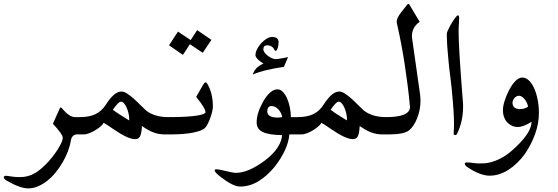

<svg xmlns="http://www.w3.org/2000/svg" viewBox="-102 -786 2982 1026"><path d="M341.8 -67.9H311Q297.4 -67.9 288.3 -59.6Q279.3 -51.3 276.9 -36.1Q272 -6.3 260.3 24.2Q248.5 54.7 231.7 83.3Q214.8 111.8 194.1 137Q173.3 162.1 149.7 180.7Q126 199.2 100.3 210Q74.7 220.7 48.8 220.7Q5.4 220.7 -66.4 179.2Q-82 169.9 -82 161.6Q-82 153.3 -67.4 153.3Q-65.4 153.3 -62.7 154.1Q-60.1 154.8 -57.6 154.8Q-23.4 160.6 2.4 160.6Q50.3 160.6 86.4 138.2Q97.2 131.8 111.1 120.8Q125 109.9 140.9 94.2Q156.7 78.6 173.3 58.3Q189.9 38.1 206.1 13.2Q219.2 -8.3 226.3 -23.7Q233.4 -39.1 233.4 -49.8Q233.4 -68.4 180.7 -124.5L216.8 -205.6Q218.8 -211.9 222.7 -211.9Q226.1 -211.9 229.5 -206.5Q268.6 -160.2 298.8 -160.2H341.8Z M501 -199.7Q515.1 -188.5 536.9 -174.6Q558.6 -160.6 587.9 -142.6Q588.4 -144 588.4 -150.4Q588.4 -165 584.5 -181.4Q580.6 -197.8 574.5 -211.4Q568.4 -225.1 560.5 -233.9Q552.7 -242.7 544.9 -242.7Q537.1 -242.7 525.9 -231Q514.6 -219.2 501 -199.7ZM813.5 -67.9H775.4Q746.1 -67.9 717.5 -78.6Q689 -89.4 656.7 -112.8Q655.3 -90.8 652.6 -77.1Q649.9 -63.5 645.5 -55.9Q641.1 -48.3 634.5 -45.4Q627.9 -42.5 619.1 -42.5Q581.5 -42.5 502.9 -96.7Q485.4 -109.4 472.4 -117.4Q459.5 -125.5 451.7 -129.9Q449.2 -123 437.7 -112.5Q426.3 -102.1 410.4 -92Q394.5 -82 377.2 -75Q359.9 -67.9 346.2 -67.9H307.6V-160.2H324.7Q376 -160.2 408.7 -176.3Q441.4 -192.4 462.4 -225.1Q486.3 -262.2 506.8 -279.5Q527.3 -296.9 547.4 -296.9Q560.1 -296.9 575.9 -286.9Q591.8 -276.9 608.9 -262Q626 -247.1 644 -229Q662.1 -210.9 679.2 -194.8Q701.7 -177.7 731.4 -168.9Q761.2 -160.2 796.4 -160.2H813.5Z M1027.8 -572.8 981.4 -503.9 912.6 -549.8Q903.8 -536.6 894.3 -521.2Q884.8 -505.9 875.5 -492.7L801.3 -543.9L849.1 -617.2L917 -571.8Q925.3 -585 934.3 -598.6Q943.4 -612.3 951.7 -625ZM1035.6 -216.3Q1035.6 -205.6 1031.7 -189.2Q1027.8 -172.9 1021.7 -156Q1015.6 -139.2 1008.5 -124.8Q1001.5 -110.4 994.6 -103.5Q985.8 -94.2 967.8 -87.6Q949.7 -81.1 926.3 -76.7Q902.8 -72.3 875 -70.1Q847.2 -67.9 818.4 -67.9H784.2V-160.2H798.8Q856.4 -160.2 894.3 -162.6Q932.1 -165 954.8 -168.9Q977.5 -172.9 986.8 -177.5Q996.1 -182.1 996.1 -186.5Q996.1 -207.5 946.3 -268.1L984.9 -335.9V-335Q990.7 -345.7 996.6 -345.7Q1001.5 -345.7 1005.4 -338.4V-338.9Q1035.6 -288.6 1035.6 -216.3Z M1382.3 -157.7Q1395.5 -157.7 1406.2 -160.6Q1403.8 -172.9 1398.2 -183.6Q1392.6 -194.3 1385 -202.1Q1377.4 -210 1368.2 -214.6Q1358.9 -219.2 1348.6 -219.2Q1326.2 -219.2 1326.2 -190.9Q1326.2 -157.7 1382.3 -157.7ZM1437 -480Q1432.1 -468.8 1426.8 -455.8Q1421.4 -442.9 1415 -428.7Q1364.7 -421.4 1323.2 -411.6Q1281.7 -401.9 1248.5 -387.7Q1256.8 -412.1 1272.5 -425.5Q1288.1 -439 1305.7 -445.8Q1263.2 -473.1 1263.2 -491.7Q1263.2 -506.3 1271.7 -523.2Q1280.3 -540 1293.2 -554.4Q1306.2 -568.8 1321.8 -578.6Q1337.4 -588.4 1352.1 -588.4Q1386.7 -588.4 1386.7 -560.1Q1386.7 -553.7 1385.7 -545.7Q1384.8 -537.6 1382.6 -530.5Q1380.4 -523.4 1377.7 -518.8Q1375 -514.2 1371.1 -514.2Q1368.2 -514.2 1364.7 -519Q1359.4 -531.2 1349.4 -537.6Q1339.4 -543.9 1326.2 -543.9Q1305.2 -543.9 1305.2 -522.9Q1305.2 -514.2 1312 -504.9Q1318.8 -495.6 1328.9 -488Q1338.9 -480.5 1350.3 -475.3Q1361.8 -470.2 1371.6 -470.2Q1386.2 -470.2 1436.5 -480.5ZM1505.4 -67.9H1444.3Q1440.9 -27.3 1421.1 15.9Q1401.4 59.1 1366.2 104.5Q1323.7 156.2 1277.3 183.6Q1231 210.9 1181.6 210.9Q1162.1 210.9 1136.5 198.2Q1110.8 185.5 1078.6 160.6Q1044.9 135.3 1044.9 124Q1044.9 118.7 1055.2 118.7Q1061.5 118.7 1075.9 121.6Q1090.3 124.5 1106 128.2Q1121.6 131.8 1136.2 134.8Q1150.9 137.7 1158.2 137.7Q1225.6 137.7 1314 71.3Q1358.9 37.1 1381.3 2.4Q1403.8 -32.2 1405.3 -64Q1334.5 -64.9 1302 -80.6Q1269.5 -96.2 1269.5 -131.8Q1269.5 -157.7 1278.3 -185.1Q1287.1 -212.4 1304.2 -243.2Q1341.8 -308.6 1380.9 -308.6Q1396 -308.6 1408.9 -295.7Q1421.9 -282.7 1431.4 -261.7Q1440.9 -240.7 1446.5 -214.1Q1452.1 -187.5 1452.6 -160.2H1505.4Z M1664.6 -199.7Q1678.7 -188.5 1700.4 -174.6Q1722.2 -160.6 1751.5 -142.6Q1752 -144 1752 -150.4Q1752 -165 1748 -181.4Q1744.1 -197.8 1738 -211.4Q1731.9 -225.1 1724.1 -233.9Q1716.3 -242.7 1708.5 -242.7Q1700.7 -242.7 1689.5 -231Q1678.2 -219.2 1664.6 -199.7ZM1977.1 -67.9H1939Q1909.7 -67.9 1881.1 -78.6Q1852.5 -89.4 1820.3 -112.8Q1818.8 -90.8 1816.2 -77.1Q1813.5 -63.5 1809.1 -55.9Q1804.7 -48.3 1798.1 -45.4Q1791.5 -42.5 1782.7 -42.5Q1745.1 -42.5 1666.5 -96.7Q1648.9 -109.4 1636 -117.4Q1623 -125.5 1615.2 -129.9Q1612.8 -123 1601.3 -112.5Q1589.8 -102.1 1574 -92Q1558.1 -82 1540.8 -75Q1523.4 -67.9 1509.8 -67.9H1471.2V-160.2H1488.3Q1539.6 -160.2 1572.3 -176.3Q1605 -192.4 1626 -225.1Q1649.9 -262.2 1670.4 -279.5Q1690.9 -296.9 1710.9 -296.9Q1723.6 -296.9 1739.5 -286.9Q1755.4 -276.9 1772.5 -262Q1789.6 -247.1 1807.6 -229Q1825.7 -210.9 1842.8 -194.8Q1865.2 -177.7 1895 -168.9Q1924.8 -160.2 1960 -160.2H1977.1Z M2143.1 -279.3Q2144 -271.5 2144.5 -262.9Q2145 -254.4 2145 -245.6Q2145 -223.6 2140.6 -200.7Q2136.2 -177.7 2128.2 -156.7Q2120.1 -135.7 2108.9 -118.2Q2097.7 -100.6 2084.5 -89.8Q2070.3 -78.6 2043.7 -73.2Q2017.1 -67.9 1981.9 -67.9H1947.8V-160.2H1962.4Q2024.9 -160.2 2056.9 -173.8Q2088.9 -187.5 2088.9 -214.8V-217.3Q2088.9 -218.3 2088.6 -218.8Q2088.4 -219.2 2088.4 -219.7Q2083.5 -273.4 2076.4 -329.3Q2069.3 -385.3 2060.8 -440.9Q2052.2 -496.6 2042 -550.8Q2031.7 -605 2020.5 -654.8Q2018.1 -660.2 2018.1 -671.4Q2018.1 -681.2 2023.9 -692.6Q2029.8 -704.1 2038.3 -715.8Q2046.9 -727.5 2056.6 -739Q2066.4 -750.5 2073.7 -760.7Q2077.1 -765.6 2080.6 -765.6Q2084 -765.6 2085.9 -761.2L2140.6 -669.4Q2099.1 -640.6 2099.1 -590.8Q2099.1 -586.9 2100.6 -578.1Z M2372.1 -235.4Q2372.6 -231.9 2372.6 -227.5Q2372.6 -223.1 2372.6 -218.8Q2372.6 -134.3 2339.8 -70.3Q2336.9 -64 2330.6 -64Q2322.3 -64 2322.3 -72.8Q2322.3 -82.5 2323.2 -93.8Q2324.2 -105 2324.2 -118.7Q2324.2 -153.8 2321.3 -198.5Q2318.4 -243.2 2312.5 -301.8Q2312.5 -304.7 2311.3 -315.9Q2310.1 -327.1 2308.3 -342.8Q2306.6 -358.4 2304.2 -376.7Q2301.8 -395 2299.8 -412.1Q2297.9 -429.2 2296.4 -443.4Q2294.9 -457.5 2294.4 -464.8Q2290.5 -501 2288.1 -536.9Q2285.6 -572.8 2285.6 -605.5Q2285.6 -610.8 2290.8 -622.8Q2295.9 -634.8 2304.7 -650.9Q2319.3 -675.8 2329.8 -689.9Q2340.3 -704.1 2345.7 -704.1Q2351.6 -704.1 2351.6 -689Q2351.6 -674.8 2350.1 -657Q2348.6 -639.2 2348.6 -617.2Q2348.6 -571.3 2354.5 -476.6Q2360.4 -381.8 2372.1 -235.4Z M2719.7 -215.8Q2718.3 -226.1 2713.4 -236.6Q2708.5 -247.1 2701.7 -255.6Q2694.8 -264.2 2687 -269.3Q2679.2 -274.4 2670.9 -274.4Q2664.6 -274.4 2658.2 -271Q2651.9 -267.6 2647.2 -262.2Q2642.6 -256.8 2639.6 -250.2Q2636.7 -243.7 2636.7 -236.8Q2636.7 -220.2 2647 -211.7Q2657.2 -203.1 2676.3 -203.1Q2700.2 -203.1 2719.7 -215.8ZM2777.8 -182.6Q2777.8 -127.9 2758.3 -72.3Q2738.8 -16.6 2703.6 35.6Q2663.6 90.3 2614.7 121.6Q2565.9 152.8 2514.2 152.8Q2464.4 152.8 2396 107.4Q2389.6 103.5 2385.7 98.4Q2381.8 93.3 2381.8 89.4Q2381.8 82 2392.1 82Q2409.2 82 2426 84.7Q2442.9 87.4 2459.5 87.4Q2473.6 87.4 2486.6 86.7Q2499.5 85.9 2512.2 83Q2544.4 76.2 2579.8 56.9Q2615.2 37.6 2654.3 0Q2694.3 -38.1 2715.8 -71Q2737.3 -104 2738.8 -135.3Q2694.3 -107.4 2665.5 -107.4Q2647.9 -107.4 2633.3 -114.3Q2618.7 -121.1 2607.9 -132.8Q2597.2 -144.5 2591.3 -160.6Q2585.4 -176.8 2585.4 -195.3Q2585.4 -216.8 2593.5 -243.7Q2601.6 -270.5 2616.2 -300.3Q2653.3 -371.6 2689 -371.6Q2708 -371.6 2724.4 -356Q2740.7 -340.3 2752.4 -314.2Q2764.2 -288.1 2771 -253.9Q2777.8 -219.7 2777.8 -182.6Z"/></svg>

Font: XB Zar
Style: Regular
Weight: 400
Designer: Behnam
Foundry: Irmug
Version: Version 8.005 2009